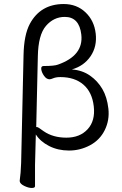

<svg xmlns="http://www.w3.org/2000/svg" viewBox="-20 -732 605 954"><path d="M154 193Q154 202 138 202Q122 202 101 192Q80 182 78 169V165Q83 132 85 78L97 -459Q99 -558 128 -613Q181 -712 297 -712Q361 -712 404.5 -671Q448 -630 455.5 -565.5Q463 -501 430 -452.5Q397 -404 337 -387Q389 -383 427 -356.5Q465 -330 488.5 -290Q512 -250 518.5 -192.5Q525 -135 500.5 -85.5Q476 -36 427 -10Q378 16 323 16Q268 16 224 -6.5Q180 -29 158 -64L154 88ZM160 -100 162 -101Q167 -101 173.5 -96.5Q180 -92 197 -80Q243 -48 310 -48Q377 -48 415.5 -90Q454 -132 446 -203Q438 -274 394.5 -311.5Q351 -349 280 -349Q259 -349 245.5 -343.5Q232 -338 227 -338Q211 -338 199 -355Q187 -372 185 -388Q183 -404 197 -404Q250 -404 268 -411Q396 -456 384 -560Q374 -648 302 -648Q247 -648 208.5 -603.5Q170 -559 168 -452Z"/></svg>

Font: LXGW WenKai Lite
Style: Regular
Weight: 400
Designer: LXGW / Fontworks Inc.
Foundry: LXGW / Fontworks Inc.
Version: Version 1.511; March 25, 2025